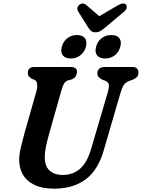

<svg xmlns="http://www.w3.org/2000/svg" viewBox="-20 -1093 832 1126"><path d="M515.5 -223.5 612.5 -553Q619.5 -578 618.5 -594Q617.5 -610 598.5 -619L582.5 -624.5Q564.5 -634 557.5 -642.5Q550.5 -651 551 -664.5Q551 -679.5 561.5 -689.8Q572 -700 592.5 -700H758Q775 -700 783.5 -691Q792 -682 792 -668.5Q792 -651 783 -641.5Q774 -632 755.5 -624L737.5 -618.5Q715.5 -609 705.2 -593.5Q695 -578 686.5 -548L589.5 -215Q556 -96 482.5 -41.2Q409 13.5 297.5 13.5Q226 13.5 180.2 -9.5Q134.5 -32.5 113.2 -71.2Q92 -110 92.5 -156.5Q93 -191 103 -232Q113 -273 122.5 -308L194 -559.5Q200 -582 197.5 -600.2Q195 -618.5 183.5 -624.5L168 -630Q153.5 -639.5 148.2 -647Q143 -654.5 143 -668Q143.5 -681 152.5 -690.5Q161.5 -700 178 -700H396Q432 -700 431.5 -670Q431 -657 423.8 -645.2Q416.5 -633.5 399.5 -627L379.5 -622Q363.5 -616 355.2 -602.2Q347 -588.5 340.5 -564L268 -308Q255.5 -264 249.2 -232Q243 -200 242.5 -174.5Q241.5 -121.5 269.2 -94.2Q297 -67 348 -67Q407 -67 449 -102.8Q491 -138.5 515.5 -223.5ZM395 -750Q362.5 -750 348.2 -768.5Q334 -787 342.5 -819Q351 -850.5 375 -869Q399 -887.5 431.5 -887.5Q464.5 -887.5 478.2 -869Q492 -850.5 484 -819Q475.5 -787.5 451.5 -768.8Q427.5 -750 395 -750ZM596 -750Q563.5 -750 549.2 -768.5Q535 -787 543.5 -819Q551.5 -850.5 575.8 -869Q600 -887.5 632.5 -887.5Q666 -887.5 680 -869Q694 -850.5 685.5 -819Q677.5 -787.5 653.5 -768.8Q629.5 -750 596 -750ZM604.5 -938Q586 -922.5 572 -913Q558 -903.5 540 -903.5Q522 -903.5 512.5 -912.8Q503 -922 493.5 -938L438.5 -1025.5Q431.5 -1037 434.2 -1048Q437 -1059 445.5 -1065.5Q466 -1080.5 487.5 -1062.5L562 -998L672.5 -1062.5Q706 -1081 720 -1065.5Q725 -1059.5 723 -1047.8Q721 -1036 707 -1024Z"/></svg>

Font: Fraunces 72pt S100 SemiBold
Style: Italic
Weight: 600
Italic angle: -16°
Version: Version 1.000; ttfautohint (v1.8.3)